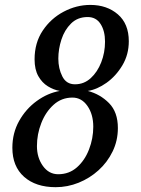

<svg xmlns="http://www.w3.org/2000/svg" viewBox="-20 -757 580 789"><path d="M209 12.2Q127 12.2 78.9 -30.5Q30.8 -73.2 30.8 -149.9Q30.8 -210.4 58.6 -260Q86.4 -309.6 131.1 -342Q175.8 -374.5 225.6 -383.3Q200.7 -387.7 176.8 -402.3Q152.8 -417 137.5 -444.1Q122.1 -471.2 122.1 -513.2Q122.1 -581.1 155.5 -631.1Q189 -681.2 241.7 -709Q294.4 -736.8 351.1 -736.8Q419.4 -736.8 464.4 -698Q509.3 -659.2 509.3 -587.4Q509.3 -532.7 482.9 -488.5Q456.5 -444.3 417.7 -416.7Q378.9 -389.2 340.8 -383.3Q391.6 -370.1 428 -333.3Q464.4 -296.4 464.4 -231Q464.4 -179.2 442.9 -134.8Q421.4 -90.3 385 -57.4Q348.6 -24.4 303 -6.1Q257.3 12.2 209 12.2ZM411.6 -585.9Q411.6 -629.9 393.3 -658.4Q375 -687 340.3 -687Q298.8 -687 272 -660.4Q245.1 -633.8 232.4 -594.5Q219.7 -555.2 219.7 -516.1Q219.7 -475.6 236.1 -443.1Q252.4 -410.6 288.1 -410.6Q325.2 -410.6 352.8 -435.8Q380.4 -460.9 396 -501Q411.6 -541 411.6 -585.9ZM219.2 -41Q264.2 -41 296.4 -69.6Q328.6 -98.1 345.9 -143.1Q363.3 -188 363.3 -236.3Q363.3 -287.1 339.4 -321.5Q315.4 -356 277.8 -356Q232.9 -356 200.2 -326.4Q167.5 -296.9 149.7 -251.2Q131.8 -205.6 131.8 -156.7Q131.8 -109.4 156.2 -75.2Q180.7 -41 219.2 -41Z"/></svg>

Font: Charis
Style: Italic
Weight: 400
Italic angle: -11°
Designer: Walt Agee, Miriam Martin, Annie Olsen, Victor Gaultney, Lorna Priest, Alan Ward, Bob Hallissy, Martin Hosken, Sharon Cor
Foundry: SIL Global
Version: Version 7.000